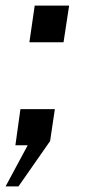

<svg xmlns="http://www.w3.org/2000/svg" viewBox="-25 -519 342 686"><path d="M41 147 154 -15 171 -129H48L30 0H74L-5 147ZM202 -368 222 -499H99L80 -368Z"/></svg>

Font: Cheyenne Sans Medium
Style: Italic
Weight: 500
Italic angle: -8.13011°
Designer: The Public Sans project authors (U.S. Web Design System), Libre Franklin designed by Pablo Impallari and Rodrigo Fuenzal
Foundry: The Cheyenne Sans Project Authors
Version: Version 2.007